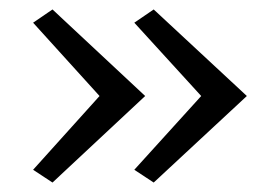

<svg xmlns="http://www.w3.org/2000/svg" viewBox="-20 -414 581 406"><path d="M305 -394 502 -211 305 -28 264 -55 410 -216V-206L264 -366ZM91 -394 287 -211 91 -28 50 -55 195 -216V-206L50 -366Z"/></svg>

Font: Ysabeau Office Medium
Style: Regular
Weight: 500
Designer: Christian Thalmann (Catharsis Fonts)
Version: Version 2.001;gftools[0.9.30]; featfreeze: tnum,lnum,ss02